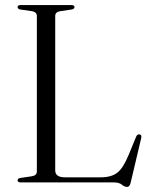

<svg xmlns="http://www.w3.org/2000/svg" viewBox="-20 -720 600 758"><path d="M263 -682.5 218.5 -676Q198 -673 198 -657V-47Q198 -20 236.5 -20H378.5Q419 -20 442.5 -37.8Q466 -55.5 487.5 -107.5L517.5 -180.5Q522 -190.5 530.5 -189.5Q540.5 -188 537.5 -175L495.5 2.5Q491.5 18 482 18Q471.5 18 461 9Q450.5 0 427.5 0H61Q49.5 0 49.5 -8Q49.5 -15.5 60.5 -17.5L105 -24Q125.5 -27 125.5 -43V-657Q125.5 -673 105 -676L60.5 -682.5Q49.5 -684.5 49.5 -692Q49.5 -700 61 -700H262.5Q274 -700 274 -692Q274 -684.5 263 -682.5Z"/></svg>

Font: Fraunces 72pt S000 Light
Style: Regular
Weight: 300
Version: Version 1.000; ttfautohint (v1.8.3)